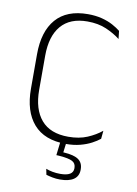

<svg xmlns="http://www.w3.org/2000/svg" viewBox="-92 -709 686 961"><g transform="rotate(10 250.5 -229.0)"><path d="M280 10Q170 10 114.8 -53.5Q59.5 -117 59.5 -232.5V-407Q59.5 -523 114.2 -586Q169 -649 276.5 -649Q315.5 -649 347.5 -640.8Q379.5 -632.5 403.5 -619.5Q427.5 -606.5 443.5 -593.5L448 -553Q418 -576.5 376.8 -594.5Q335.5 -612.5 280 -612.5Q191.5 -612.5 146.2 -559Q101 -505.5 101 -407V-233.5Q101 -135 147 -81.2Q193 -27.5 284.5 -27.5Q340 -27.5 381.2 -45Q422.5 -62.5 453 -87.5L449 -46Q433 -33 408.5 -20Q384 -7 351.8 1.5Q319.5 10 280 10ZM281.5 -3 272.5 67.5 253.5 53Q258 53 265.5 53.2Q273 53.5 279 54Q329 57 352 73.2Q375 89.5 375 122.5V124.5Q375 157 350.8 173.8Q326.5 190.5 281 190.5Q261 190.5 242.2 186.8Q223.5 183 210.5 179L204.5 149.5Q220 155.5 238.5 159Q257 162.5 277.5 162.5Q310.5 162.5 326.8 152.5Q343 142.5 343 123V121.5Q343 97.5 324.2 87.8Q305.5 78 260.5 74.5Q256 74 251.5 73.8Q247 73.5 242.5 73.5L251.5 -3Z"/></g></svg>

Font: Anek Bangla ExtraLight
Style: Regular
Weight: 250
Designer: Sulekha Rajkumar (Bangla), Yesha Goshar (Latin)
Foundry: Ek Type
Version: Version 1.003